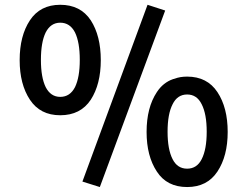

<svg xmlns="http://www.w3.org/2000/svg" viewBox="-20 -755 1013 786"><path d="M912.1 -214.8Q912.1 -314.5 870.1 -377.9Q828.1 -441.4 746.1 -441.4Q716.8 -441.4 694.3 -432.6Q692.4 -432.6 691.4 -431.6Q691.4 -431.6 690.4 -431.6Q689.5 -431.6 689.5 -431.6Q647.5 -417 622.1 -377.9Q580.1 -314.5 580.1 -214.8Q580.1 -116.2 622.1 -52.7Q663.1 10.7 746.1 10.7Q828.1 10.7 870.1 -52.7Q912.1 -116.2 912.1 -214.8ZM656.2 -711.9Q637.7 -717.8 584 -735.4Q517.6 -554.7 317.4 -11.7Q335 -5.9 388.7 10.7Q456.1 -169.9 656.2 -711.9ZM392.6 -508.8Q392.6 -608.4 351.6 -671.9Q309.6 -735.4 226.6 -735.4Q144.5 -735.4 102.5 -671.9Q60.5 -608.4 60.5 -508.8Q60.5 -410.2 102.5 -346.7Q144.5 -283.2 226.6 -283.2Q309.6 -283.2 351.6 -346.7Q392.6 -410.2 392.6 -508.8ZM826.2 -215.8Q826.2 -143.6 805.7 -103.5Q786.1 -64.5 746.1 -64.5Q706.1 -64.5 686.5 -103.5Q666 -143.6 666 -215.8Q666 -288.1 686.5 -328.1Q706.1 -368.2 746.1 -368.2Q786.1 -368.2 805.7 -328.1Q826.2 -288.1 826.2 -215.8ZM306.6 -509.8Q306.6 -438.5 287.1 -398.4Q266.6 -358.4 226.6 -358.4Q187.5 -358.4 167 -398.4Q147.5 -438.5 147.5 -509.8Q147.5 -582 167 -622.1Q187.5 -662.1 226.6 -662.1Q266.6 -662.1 287.1 -622.1Q306.6 -582 306.6 -509.8Z"/></svg>

Font: DaxlinePro-Medium
Style: Medium
Weight: 400
Designer: Hans Reichel
Version: Version 7.502; 2006